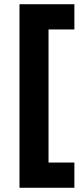

<svg xmlns="http://www.w3.org/2000/svg" viewBox="-20 -762 387 906"><path d="M72 -742H331V-623H209V5H331V124H72Z"/></svg>

Font: Montserrat arm2 SemiBold
Style: Regular
Weight: 600
Designer: Julieta Ulanovsky
Foundry: Julieta Ulanovsky
Version: Version 6.000